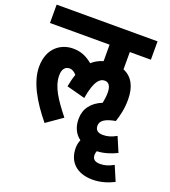

<svg xmlns="http://www.w3.org/2000/svg" viewBox="-150 -732 943 1062"><g transform="rotate(20 321.0 -201.0)"><path d="M169 -425C103 -425 26 -381 26 -266C26 -179 81 -81 161 16L254 -49C190 -130 147 -192 147 -260C147 -290 159 -315 188 -315C204 -315 217 -307 230 -292C222 -270 216 -245 211 -218L320 -189C338 -300 370 -318 394 -318C415 -318 432 -304 432 -260C432 -239 429 -219 425 -199C363 -174 330 -129 330 -70C330 -22 348 15 380 38C374 52 370 68 370 86C370 170 425 220 517 220C566 220 608 205 642 188L605 101C576 117 554 124 526 124C500 124 481 115 481 87C481 79 483 71 486 64C530 62 570 48 602 32L565 -55C536 -39 514 -32 487 -32C460 -32 441 -42 441 -70C441 -99 466 -118 527 -129H528C541 -169 551 -210 551 -263C551 -338 524 -390 470 -412V-514H594V-622H0V-514H351V-417C326 -410 304 -398 285 -381C249 -410 217 -425 169 -425Z"/></g></svg>

Font: Noto Sans ExtraCondensed
Style: Bold Italic
Weight: 700
Width: 2
Italic angle: -12°
Designer: Monotype Design Team
Foundry: Monotype Imaging Inc.
Version: Version 2.013